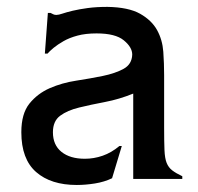

<svg xmlns="http://www.w3.org/2000/svg" viewBox="-20 -520 576 558"><path d="M305.7 -2Q283.2 8.8 255.9 13.2Q228.5 17.6 203.1 17.6Q127.9 17.6 85 -20Q42 -57.6 42 -135.7Q42 -189.5 65.4 -218.8Q88.9 -248 124.5 -263.7Q160.2 -279.3 201.7 -285.6Q243.2 -292 278.8 -299.3Q314.5 -306.6 338.9 -319.8Q363.3 -333 364.3 -361.3Q364.3 -382.8 339.8 -402.8Q315.4 -422.9 260.7 -422.9Q228.5 -422.9 205.1 -416.5Q181.6 -410.2 164.6 -400.4Q147.5 -390.6 135.7 -380.9Q124 -371.1 118.2 -364.3H110.4L119.1 -482.4H127Q130.9 -480.5 134.8 -478.5Q138.7 -476.6 143.6 -476.6Q150.4 -476.6 161.6 -480.5Q172.9 -484.4 191.4 -488.8Q210 -493.2 234.9 -496.6Q259.8 -500 292 -500Q353.5 -499 387.2 -480Q420.9 -460.9 436.5 -432.6Q452.1 -404.3 454.6 -369.6Q457 -335 457 -301.8V-149.4Q457 -108.4 458 -84Q459 -59.6 464.4 -46.4Q469.7 -33.2 480.5 -24.9Q491.2 -16.6 509.8 -7.8V0H367.2V-248Q326.2 -231.4 285.2 -223.6Q244.1 -215.8 210 -207.5Q175.8 -199.2 154.8 -183.6Q133.8 -168 133.8 -135.7Q133.8 -98.6 158.7 -78.6Q183.6 -58.6 226.6 -58.6Q252.9 -58.6 278.3 -67.4Q303.7 -76.2 327.1 -95.7H334Z"/></svg>

Font: Padauk Grand Pro
Style: Regular
Weight: 400
Designer: Debbi Hosken
Foundry: SIL
Version: Version 2.8.2